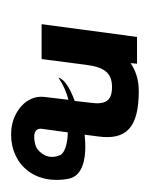

<svg xmlns="http://www.w3.org/2000/svg" viewBox="16 -222 259 330"><g transform="rotate(90 145.0 -57.5)"><path d="M82 0 92 -77C96 -109 107 -121 130 -121C153 -121 161 -111 157 -83L154 -57C133 -49 117 -40 114 -29C126 -37 139 -43 152 -46L147 -4C144 27 173 49 203 52C255 57 299 19 288 -45C284 -72 250 -78 212 -74L215 -97C222 -147 198 -167 137 -167C116 -167 101 -161 89 -153L90 -164H44L22 0ZM208 -45C220 -45 242 -42 247 -32C256 -12 244 3 234 9C225 13 199 18 202 -1Z"/></g></svg>

Font: Hussar Tani
Style: DwaKurs
Weight: 700
Foundry: Cannot Into Space Fonts
Version: Version 0.92